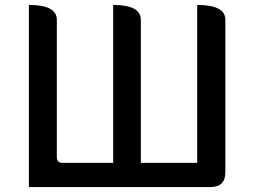

<svg xmlns="http://www.w3.org/2000/svg" viewBox="-20 -757 1029 777"><path d="M97 0V-737Q210 -737 210 -677V-121Q210 -98 233 -98H438V-737Q550 -737 550 -677V-98H778V-737Q892 -737 892 -677V-60Q892 0 832 0Z"/></svg>

Font: Swei Half Moon CJK TC
Style: Medium
Weight: 500
Version: Version 2.125